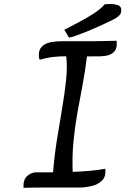

<svg xmlns="http://www.w3.org/2000/svg" viewBox="-20 -920 616 943"><path d="M159.2 -73.7Q177.2 -73.7 198 -73.7Q218.8 -73.7 240.7 -73.7Q246.6 -151.4 259.3 -231Q272 -310.5 284.9 -386.2Q297.9 -461.9 304.7 -527.8Q311.5 -593.8 305.2 -643.6Q270.5 -643.6 240.5 -640.1Q210.4 -636.7 175.3 -626.5Q171.9 -632.8 171.4 -638.7Q170.9 -644.5 170.9 -651.9Q170.9 -683.6 197.5 -700.7Q224.1 -717.8 290.5 -717.8Q311 -717.8 356 -717.5Q400.9 -717.3 454.1 -717.8Q507.3 -718.3 552.7 -719.7Q556.2 -687.5 544.9 -671.4Q533.7 -655.3 513.7 -649.4Q493.7 -643.6 470.5 -643.3Q447.3 -643.1 426.3 -643.1Q417 -643.1 407.2 -643.1Q397.9 -567.9 384.8 -499Q371.6 -430.2 359.6 -362.8Q347.7 -295.4 340.8 -224.9Q334 -154.3 336.9 -75.7Q380.9 -77.6 422.4 -81.1Q463.9 -84.5 497.1 -91.3Q501.5 -52.7 481 -33Q460.4 -13.2 429.4 -6.1Q398.4 1 370.6 1Q278.3 1 212.6 1Q147 1 95.7 2.4Q95.2 -2 95.2 -7.8Q95.2 -39.6 114.7 -56.6Q134.3 -73.7 159.2 -73.7ZM318.8 -735.4 295.9 -773.9Q323.2 -788.1 362.8 -808.6Q402.3 -829.1 439 -852.8Q475.6 -876.5 494.1 -898.9Q502.4 -899.9 511 -900.1Q519.5 -900.4 527.8 -900.4Q542 -900.4 558.8 -894.8Q575.7 -889.2 575.7 -871.1Q575.7 -855 567.9 -846.4Q560.1 -837.9 547.4 -830.1Q537.6 -824.2 514.6 -813.2Q491.7 -802.2 462.4 -789.1Q433.1 -775.9 403.6 -763.9Q374 -752 351.3 -744.1Q328.6 -736.3 318.8 -735.4Z"/></svg>

Font: Lumanosimo
Style: Regular
Weight: 400
Designer: The DocRepair Project, Eduardo Rodriguez Tunni
Foundry: Google
Version: Version 1.010